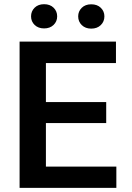

<svg xmlns="http://www.w3.org/2000/svg" viewBox="-20 -913 640 933"><path d="M496.1 -314.9V-417H203.1V-606.4H543.5V-710.9H75.2V0H545.4V-103.5H203.1V-314.9ZM130.9 -833.5Q130.9 -808.6 148.4 -791.7Q166 -774.9 194.3 -774.9Q222.7 -774.9 240.2 -791.7Q257.8 -808.6 257.8 -833.5Q257.8 -858.4 240.5 -875.5Q223.1 -892.6 194.3 -892.6Q165.5 -892.6 148.2 -875.5Q130.9 -858.4 130.9 -833.5ZM359.9 -833.5Q359.9 -808.1 377.4 -791Q395 -773.9 423.3 -773.9Q452.1 -773.9 469.7 -791Q487.3 -808.1 487.3 -833.5Q487.3 -857.9 470 -875Q452.6 -892.1 423.3 -892.1Q394.5 -892.1 377.2 -875Q359.9 -857.9 359.9 -833.5Z"/></svg>

Font: Roboto Mono SemiBold
Style: Regular
Weight: 600
Monospace: yes
Designer: Google
Version: Version 3.000